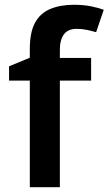

<svg xmlns="http://www.w3.org/2000/svg" viewBox="-20 -785 455 805"><path d="M362 -447H231V0H105V-447H18V-507L105 -543V-580Q105 -650 127 -690Q149 -730 191 -747.5Q233 -765 290 -765Q330 -765 362 -758.5Q394 -752 415 -744L383 -650Q366 -655 345.5 -659.5Q325 -664 301 -664Q265 -664 248 -641Q231 -618 231 -577V-542H362Z"/></svg>

Font: Noto Sans Hebrew SemiBold
Style: Regular
Weight: 600
Designer: Monotype Design Team
Foundry: Monotype Imaging Inc.
Version: Version 2.003